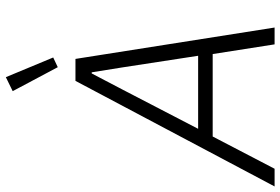

<svg xmlns="http://www.w3.org/2000/svg" viewBox="-196 -808 982 673"><g transform="rotate(-90 295.5 -471.0)"><path d="M536 0H477L443 -217H154L41 0H-21L349 -698H426ZM437 -268 396 -535 379 -641H375L319 -534L181 -268ZM397 -760 313 -918 362 -942 431 -776Z"/></g></svg>

Font: IBM Plex Sans Light
Style: Italic
Weight: 300
Italic angle: -11.31°
Designer: Mike Abbink, Paul van der Laan, Pieter van Rosmalen
Foundry: Bold Monday
Version: Version 3.201